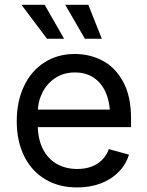

<svg xmlns="http://www.w3.org/2000/svg" viewBox="-20 -781 623 812"><path d="M50.8 -268.6Q50.8 -351.6 81.3 -416.3Q111.8 -481 167.5 -516.8Q223.1 -552.7 296.4 -552.7Q358.9 -552.7 412.6 -525.1Q466.3 -497.6 500.2 -436.3Q534.2 -375 534.2 -279.8V-243.2H110.4V-317.4H486.8L445.8 -290Q445.8 -344.7 428.7 -386.2Q411.6 -427.7 378.2 -451.2Q344.7 -474.6 296.4 -474.6Q249 -474.6 213.4 -450.9Q177.7 -427.2 158.7 -388.2Q139.6 -349.1 139.6 -304.2V-254.9Q139.6 -195.3 160.4 -152.8Q181.2 -110.4 219 -88.4Q256.8 -66.4 307.1 -66.4Q339.4 -66.4 365.7 -75.9Q392.1 -85.4 411.1 -104.2Q430.2 -123 440.4 -150.4L525.4 -127Q512.7 -85.4 482.2 -54.2Q451.7 -22.9 406.7 -5.6Q361.8 11.7 306.6 11.7Q228.5 11.7 170.7 -23.2Q112.8 -58.1 81.8 -121.6Q50.8 -185.1 50.8 -268.6ZM255.9 -760.7H353.5L410.6 -617.2H338.9ZM70.8 -760.7H168.9L251 -617.2H178.7Z"/></svg>

Font: Raveo Variable
Style: Regular
Weight: 400
Designer: Jakub Foglar, Rasmus Andersson (Inter)
Foundry: Jakubfoglar.com
Version: Version 1.000;Glyphs 3.2.3 (3260)